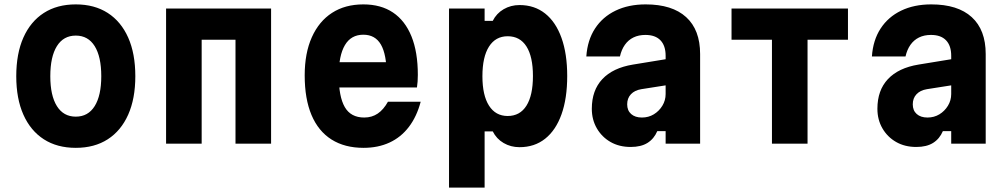

<svg xmlns="http://www.w3.org/2000/svg" viewBox="-20 -654 4590 874"><path d="M325 19Q240 19 179.5 -20Q119 -59 86.5 -132Q54 -205 54 -307Q54 -410 86.5 -483Q119 -556 179.5 -595Q240 -634 325 -634Q410 -634 470.5 -595Q531 -556 563.5 -483Q596 -410 596 -307Q596 -205 563.5 -132Q531 -59 470.5 -20Q410 19 325 19ZM325 -123Q381 -123 411 -171Q441 -219 441 -307Q441 -396 411 -444Q381 -492 325 -492Q269 -492 239 -444Q209 -396 209 -307Q209 -219 239 -171Q269 -123 325 -123Z M736 0V-615H1214V0H1052V-473H898V0Z M1491 -371H1796L1740 -313Q1740 -406 1714 -451Q1688 -496 1634 -496Q1578 -496 1550 -448.5Q1522 -401 1522 -311Q1522 -214 1549.5 -166.5Q1577 -119 1638 -119Q1673 -119 1699.5 -137Q1726 -155 1746 -191H1895Q1877 -123 1841 -76Q1805 -29 1753 -5Q1701 19 1635 19Q1549 19 1489 -19Q1429 -57 1398 -130.5Q1367 -204 1367 -311Q1367 -412 1399.5 -484.5Q1432 -557 1491.5 -595.5Q1551 -634 1634 -634Q1714 -634 1769 -597Q1824 -560 1853 -488.5Q1882 -417 1882 -313Q1882 -296 1881 -283Q1880 -270 1878 -256H1491Z M2024 200V-615H2186V-559H2223Q2240 -593 2272.5 -612Q2305 -631 2345 -631Q2413 -631 2461.5 -592.5Q2510 -554 2536 -481.5Q2562 -409 2562 -308Q2562 -206 2536 -133.5Q2510 -61 2461.5 -22.5Q2413 16 2345 16Q2305 16 2272.5 -3Q2240 -22 2223 -56H2186V200ZM2291 -126Q2347 -126 2376.5 -173Q2406 -220 2406 -308Q2406 -396 2376.5 -442.5Q2347 -489 2291 -489Q2236 -489 2206 -442Q2176 -395 2176 -307Q2176 -220 2206 -173Q2236 -126 2291 -126Z M3020 -386V-267L2899 -248Q2869 -243 2852 -225Q2835 -207 2835 -179Q2835 -151 2853 -135Q2871 -119 2902 -119Q2932 -119 2956 -133.5Q2980 -148 2995 -172.5Q3010 -197 3010 -226V-400Q3010 -446 2986.5 -470.5Q2963 -495 2918 -495Q2887 -495 2863.5 -483.5Q2840 -472 2824.5 -450Q2809 -428 2802 -397H2649Q2654 -471 2688.5 -524Q2723 -577 2782 -605.5Q2841 -634 2919 -634Q3040 -634 3103.5 -576Q3167 -518 3167 -408V0H3010V-57H2972Q2957 -22 2927.5 -3.5Q2898 15 2851 15Q2799 15 2759.5 -7.5Q2720 -30 2697 -69.5Q2674 -109 2674 -159Q2674 -243 2722 -294Q2770 -345 2861 -360Z M3494 0V-473H3310V-615H3840V-473H3656V0Z M4320 -386V-267L4199 -248Q4169 -243 4152 -225Q4135 -207 4135 -179Q4135 -151 4153 -135Q4171 -119 4202 -119Q4232 -119 4256 -133.5Q4280 -148 4295 -172.5Q4310 -197 4310 -226V-400Q4310 -446 4286.5 -470.5Q4263 -495 4218 -495Q4187 -495 4163.5 -483.5Q4140 -472 4124.5 -450Q4109 -428 4102 -397H3949Q3954 -471 3988.5 -524Q4023 -577 4082 -605.5Q4141 -634 4219 -634Q4340 -634 4403.5 -576Q4467 -518 4467 -408V0H4310V-57H4272Q4257 -22 4227.5 -3.5Q4198 15 4151 15Q4099 15 4059.5 -7.5Q4020 -30 3997 -69.5Q3974 -109 3974 -159Q3974 -243 4022 -294Q4070 -345 4161 -360Z"/></svg>

Font: Martian Mono SemiCondensed
Style: Bold
Weight: 700
Width: 4
Designer: Roman Shamin
Foundry: Evil Martians
Version: Version 1.000